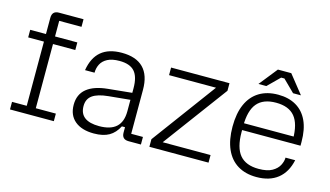

<svg xmlns="http://www.w3.org/2000/svg" viewBox="-83 -969 2144 1248"><g transform="rotate(15 989.0 -345.5)"><path d="M138 -643Q138 -690 184 -690H349V-639H199V0H138ZM39 0V-51H334V0ZM32 -483V-534H349V-483Z M605 10Q523 10 477 -28.5Q431 -67 431 -137Q431 -207 479 -246Q527 -285 619 -294L779 -310V-263L635 -249Q563 -242 529 -217.5Q495 -193 495 -146V-145Q495 -95 528 -70Q561 -45 626 -45Q703 -45 741 -80Q779 -115 779 -186V-277V-289V-341Q779 -418 747.5 -453.5Q716 -489 646 -489Q596 -489 565.5 -473Q535 -457 521.5 -430.5Q508 -404 508 -373H444Q458 -459 508.5 -501.5Q559 -544 647 -544Q743 -544 792 -494.5Q841 -445 841 -347V-51H920V0H837Q791 0 791 -46V-82H770Q746 -35 707 -12.5Q668 10 605 10Z M977 0V-51L1296 -483H980V-534H1373V-483L1053 -51H1375V0Z M1699 10Q1625 10 1572.5 -22Q1520 -54 1492.5 -116Q1465 -178 1465 -267Q1465 -357 1492.5 -418.5Q1520 -480 1572.5 -512Q1625 -544 1699 -544Q1770 -544 1820.5 -514.5Q1871 -485 1897.5 -428Q1924 -371 1924 -287V-261H1510V-307H1894L1866 -272V-288Q1866 -392 1825.5 -441Q1785 -490 1699 -490Q1613 -490 1572 -441Q1531 -392 1531 -288V-247Q1531 -143 1572 -94Q1613 -45 1699 -45Q1757 -45 1789.5 -63.5Q1822 -82 1836 -109Q1850 -136 1850 -161H1915Q1897 -77 1842 -33.5Q1787 10 1699 10ZM1556 -578 1654 -701H1744L1842 -578H1789L1710 -656H1688L1609 -578Z"/></g></svg>

Font: Mozilla Headline ExtraLight
Style: Regular
Weight: 200
Designer: Studio DRAMA
Foundry: Studio DRAMA
Version: Version 1.000